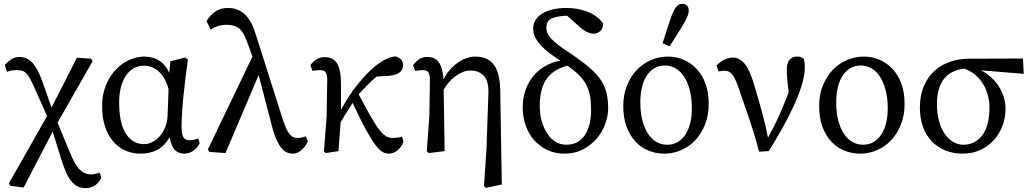

<svg xmlns="http://www.w3.org/2000/svg" viewBox="-20 -780 5324 991"><path d="M421 191Q397 191 378.5 181Q360 171 345.5 152Q331 133 319.5 106Q308 79 297 45L252 -101L102 188L33 179L26 166L223 -181L160 -322Q145 -355 135 -374Q125 -393 115 -402.5Q105 -412 94 -415Q83 -418 66 -418Q49 -418 39 -416Q29 -414 16 -409L5 -444Q20 -462 38.5 -474Q57 -486 80 -486Q121 -486 148 -455.5Q175 -425 199 -359L246 -225L377 -482L450 -477L458 -464L277 -147L341 7Q367 72 392 96Q417 120 449 120Q462 120 473 117.5Q484 115 495 111L503 138Q476 191 421 191Z M705 13Q664 13 628 -2.5Q592 -18 565 -49Q538 -80 522.5 -126Q507 -172 507 -232Q507 -292 526.5 -339.5Q546 -387 577 -420Q608 -453 647 -470.5Q686 -488 725 -488Q768 -488 801 -467.5Q834 -447 854 -404L859 -464L935 -483L950 -473Q943 -425 937 -376Q931 -327 926.5 -281.5Q922 -236 919.5 -196Q917 -156 917 -127Q917 -86 927 -71Q937 -56 960 -56Q971 -56 981.5 -58.5Q992 -61 1003 -65L1011 -40Q999 -17 977.5 -2Q956 13 930 13Q902 13 883 -5.5Q864 -24 856 -72Q830 -27 792.5 -7Q755 13 705 13ZM723 -36Q745 -36 766.5 -47Q788 -58 805 -77.5Q822 -97 833 -124.5Q844 -152 845 -185L850 -320Q834 -380 800 -410.5Q766 -441 723 -441Q691 -441 667 -426Q643 -411 627 -385Q611 -359 603 -325Q595 -291 595 -252Q595 -143 630 -89.5Q665 -36 723 -36Z M1382 -135 1315 -393 1144 10 1060 4 1053 -9 1283 -488 1255 -565Q1236 -617 1213 -634.5Q1190 -652 1151 -652Q1127 -652 1105.5 -645.5Q1084 -639 1067 -628L1046 -671Q1064 -701 1091 -720Q1118 -739 1156 -739Q1206 -739 1241 -708.5Q1276 -678 1298 -609L1442 -156Q1451 -130 1459 -113Q1467 -96 1476 -86Q1485 -76 1494.5 -72Q1504 -68 1516 -68Q1527 -68 1537 -70Q1547 -72 1559 -76L1569 -51Q1557 -24 1536 -5.5Q1515 13 1492 13Q1477 13 1462.5 7.5Q1448 2 1434.5 -13.5Q1421 -29 1407.5 -58Q1394 -87 1382 -135Z M1987 13Q1971 13 1955 4.5Q1939 -4 1918 -31.5Q1897 -59 1868.5 -111Q1840 -163 1800 -249Q1784 -223 1769 -200Q1754 -177 1738 -148Q1736 -111 1732.5 -73Q1729 -35 1727 0L1661 10L1652 0L1666 -179L1669 -370Q1669 -393 1661.5 -405.5Q1654 -418 1632 -418Q1622 -418 1612.5 -417Q1603 -416 1593 -414L1582 -444Q1597 -463 1614 -474Q1631 -485 1657 -485Q1700 -485 1720 -452Q1740 -419 1740 -346V-213Q1778 -285 1826.5 -345Q1875 -405 1918 -440Q1948 -463 1971.5 -474.5Q1995 -486 2021 -489Q2038 -485 2049 -474.5Q2060 -464 2060 -444Q2060 -417 2039 -403.5Q2018 -390 1980 -388L1924 -385Q1899 -364 1876.5 -341Q1854 -318 1831 -293Q1861 -238 1884 -196Q1907 -154 1926.5 -125.5Q1946 -97 1964.5 -82.5Q1983 -68 2005 -68Q2021 -68 2034 -70Q2047 -72 2055 -75L2063 -49Q2052 -20 2031 -3.5Q2010 13 1987 13Z M2183 0 2196 -181 2199 -370Q2199 -393 2191.5 -405.5Q2184 -418 2162 -418Q2152 -418 2142.5 -417Q2133 -416 2123 -414L2112 -444Q2127 -463 2143.5 -474.5Q2160 -486 2186 -486Q2226 -486 2245.5 -458Q2265 -430 2269 -370Q2282 -397 2301.5 -419Q2321 -441 2343 -456.5Q2365 -472 2388 -480Q2411 -488 2432 -488Q2462 -488 2485.5 -479Q2509 -470 2526 -449.5Q2543 -429 2552 -395.5Q2561 -362 2562 -313L2570 172L2488 190L2478 180L2491 -11L2501 -304Q2502 -363 2476.5 -389.5Q2451 -416 2408 -416Q2388 -416 2368.5 -408Q2349 -400 2330.5 -386.5Q2312 -373 2296.5 -355Q2281 -337 2270 -317L2275 0L2193 10Z M2678 -226Q2678 -268 2690 -307.5Q2702 -347 2726.5 -379.5Q2751 -412 2787.5 -435Q2824 -458 2872 -467Q2844 -485 2819 -503.5Q2794 -522 2774.5 -542.5Q2755 -563 2743.5 -585Q2732 -607 2732 -632Q2732 -659 2745.5 -679Q2759 -699 2782.5 -712.5Q2806 -726 2838 -732.5Q2870 -739 2906 -739Q2959 -739 3010.5 -720Q3062 -701 3093 -659Q3093 -634 3078.5 -620Q3064 -606 3043 -606Q3031 -606 3013.5 -613Q2996 -620 2971 -642L2907 -699Q2853 -697 2826.5 -684.5Q2800 -672 2800 -636Q2800 -617 2810 -600.5Q2820 -584 2838.5 -567Q2857 -550 2884 -531.5Q2911 -513 2945 -490Q2997 -454 3030.5 -424Q3064 -394 3083.5 -363.5Q3103 -333 3111 -298.5Q3119 -264 3119 -221Q3119 -182 3104 -140.5Q3089 -99 3060 -65Q3031 -31 2989 -9Q2947 13 2893 13Q2845 13 2805.5 -5.5Q2766 -24 2737.5 -56Q2709 -88 2693.5 -131.5Q2678 -175 2678 -226ZM2903 -33Q2966 -33 2998.5 -82.5Q3031 -132 3031 -210Q3031 -252 3025.5 -283.5Q3020 -315 3006 -342Q2992 -369 2968.5 -392.5Q2945 -416 2908 -441Q2868 -430 2841 -411.5Q2814 -393 2797.5 -367Q2781 -341 2773.5 -307.5Q2766 -274 2766 -234Q2766 -190 2776.5 -153.5Q2787 -117 2805 -90Q2823 -63 2848 -48Q2873 -33 2903 -33Z M3410 13Q3366 13 3327.5 -2.5Q3289 -18 3260 -49Q3231 -80 3214 -126Q3197 -172 3197 -232Q3197 -292 3216.5 -339.5Q3236 -387 3268 -420Q3300 -453 3341.5 -470.5Q3383 -488 3427 -488Q3470 -488 3508.5 -471.5Q3547 -455 3576 -424Q3605 -393 3621.5 -347.5Q3638 -302 3638 -244Q3638 -184 3618.5 -136Q3599 -88 3567.5 -55Q3536 -22 3494.5 -4.5Q3453 13 3410 13ZM3423 -33Q3455 -33 3479 -47.5Q3503 -62 3519 -87.5Q3535 -113 3543 -147Q3551 -181 3551 -220Q3551 -274 3540 -315.5Q3529 -357 3510.5 -385Q3492 -413 3466.5 -427.5Q3441 -442 3412 -442Q3380 -442 3356 -427Q3332 -412 3316 -386Q3300 -360 3292.5 -325.5Q3285 -291 3285 -252Q3285 -198 3296 -157Q3307 -116 3325.5 -88.5Q3344 -61 3369 -47Q3394 -33 3423 -33ZM3400 -557Q3412 -594 3422 -626Q3432 -658 3436 -669Q3446 -699 3454 -716.5Q3462 -734 3470 -744Q3478 -754 3485.5 -757Q3493 -760 3501 -760Q3515 -760 3525 -751.5Q3535 -743 3535 -725Q3535 -719 3533.5 -712.5Q3532 -706 3528.5 -696Q3525 -686 3517.5 -672.5Q3510 -659 3498 -639Q3492 -628 3474 -600.5Q3456 -573 3436 -541Z M3898 3Q3875 -85 3847.5 -165.5Q3820 -246 3791 -330Q3775 -376 3759.5 -395.5Q3744 -415 3721 -415Q3711 -415 3703.5 -414Q3696 -413 3689 -411L3678 -441Q3696 -461 3719 -472Q3742 -483 3763 -483Q3797 -483 3823.5 -451Q3850 -419 3873 -341Q3897 -261 3915 -194Q3933 -127 3944 -69Q3962 -102 3976.5 -131Q3991 -160 4003.5 -188.5Q4016 -217 4027.5 -245Q4039 -273 4051 -304Q4045 -350 4043 -376Q4041 -402 4041 -420Q4041 -454 4055 -471Q4069 -488 4093 -488Q4108 -488 4115.5 -484.5Q4123 -481 4129 -476Q4131 -468 4132.5 -458.5Q4134 -449 4134 -432Q4134 -391 4117.5 -338Q4101 -285 4074 -227.5Q4047 -170 4014 -111Q3981 -52 3948 0Z M4421 13Q4377 13 4338.5 -2.5Q4300 -18 4271 -49Q4242 -80 4225 -126Q4208 -172 4208 -232Q4208 -292 4227.5 -339.5Q4247 -387 4279 -420Q4311 -453 4352.5 -470.5Q4394 -488 4438 -488Q4481 -488 4519.5 -471.5Q4558 -455 4587 -424Q4616 -393 4632.5 -347.5Q4649 -302 4649 -244Q4649 -184 4629.5 -136Q4610 -88 4578.5 -55Q4547 -22 4505.5 -4.5Q4464 13 4421 13ZM4434 -33Q4466 -33 4490 -47.5Q4514 -62 4530 -87.5Q4546 -113 4554 -147Q4562 -181 4562 -220Q4562 -274 4551 -315.5Q4540 -357 4521.5 -385Q4503 -413 4477.5 -427.5Q4452 -442 4423 -442Q4391 -442 4367 -427Q4343 -412 4327 -386Q4311 -360 4303.5 -325.5Q4296 -291 4296 -252Q4296 -198 4307 -157Q4318 -116 4336.5 -88.5Q4355 -61 4380 -47Q4405 -33 4434 -33Z M4952 -33Q5012 -33 5049.5 -81Q5087 -129 5087 -226Q5087 -255 5079.5 -285.5Q5072 -316 5056 -343.5Q5040 -371 5015 -392.5Q4990 -414 4956 -426Q4816 -408 4816 -243Q4816 -193 4827 -154Q4838 -115 4857 -88Q4876 -61 4900.5 -47Q4925 -33 4952 -33ZM4949 13Q4899 13 4858 -4Q4817 -21 4788 -52Q4759 -83 4743.5 -126.5Q4728 -170 4728 -224Q4728 -287 4748 -334.5Q4768 -382 4802.5 -413.5Q4837 -445 4883.5 -461Q4930 -477 4982 -477L5260 -478L5264 -399L5043 -417Q5073 -402 5096.5 -380Q5120 -358 5136.5 -332Q5153 -306 5161.5 -277Q5170 -248 5170 -219Q5170 -171 5153.5 -128.5Q5137 -86 5107.5 -54.5Q5078 -23 5037.5 -5Q4997 13 4949 13Z"/></svg>

Font: Source Serif Pro
Style: Regular
Weight: 400
Designer: Frank Grießhammer
Foundry: Adobe Systems Incorporated
Version: Version 2.000;PS 1.000;hotconv 16.6.51;makeotf.lib2.5.65220